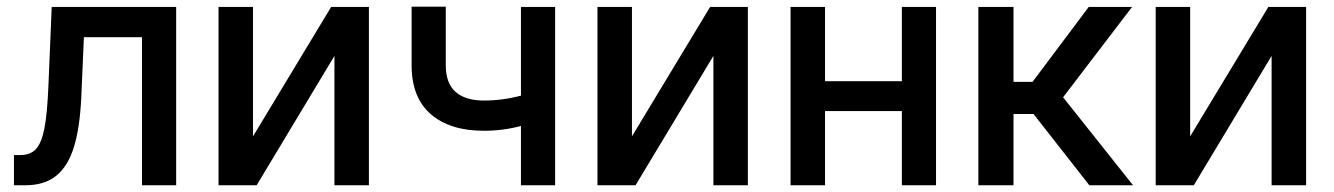

<svg xmlns="http://www.w3.org/2000/svg" viewBox="-20 -551 3968 571"><path d="M21.5 -89.8H40Q70.3 -89.8 86.9 -107.7Q103.5 -125.5 112.1 -169.2Q120.6 -212.9 124 -295.9L133.8 -530.3H503.9V0H402.3V-440.4H229.5L221.7 -260.7Q217.3 -169.9 199.7 -113.3Q182.1 -56.6 147.2 -28.3Q112.3 0 54.7 0H21.5Z M964.8 -530.3H1077.1V0H974.6V-384.8L743.2 0H629.9V-530.3H732.4V-145.5Z M1630.9 0H1529.3V-176.3Q1475.6 -162.1 1418.9 -162.1Q1318.4 -162.1 1261.2 -211.4Q1204.1 -260.7 1204.1 -357.4V-531.2H1305.7V-357.4Q1305.7 -303.2 1335 -277.6Q1364.3 -252 1418.9 -252Q1474.6 -252 1529.3 -266.6V-530.3H1630.9Z M2091.8 -530.3H2204.1V0H2101.6V-384.8L1870.1 0H1756.8V-530.3H1859.4V-145.5Z M2433.6 -309.6H2662.1V-530.3H2763.7V0H2662.1V-220.7H2433.6V0H2331.1V-530.3H2433.6Z M2889.6 -530.3H2994.1V-307.6H3050.8L3217.8 -530.3H3346.7L3141.6 -261.7L3349.6 0H3219.7L3053.7 -211.9H2994.1V0H2889.6Z M3752 -530.3H3864.3V0H3761.7V-384.8L3530.3 0H3417V-530.3H3519.5V-145.5Z"/></svg>

Font: Pretendard Medium
Style: Regular
Weight: 500
Designer: Base glyphs from Inter by Rasmus Andersson; Hangeul glyphs from Noto Sans CJK(Source Han Sans) by Jang Soo-young and Kan
Foundry: Kil Hyung-jin
Version: Version 1.309